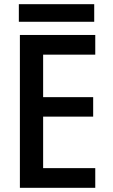

<svg xmlns="http://www.w3.org/2000/svg" viewBox="-20 -897 540 917"><path d="M75 0V-730H435V-636H186V-433H425V-340H186V-94H435V0ZM70 -793V-877H430V-793Z"/></svg>

Font: M PLUS Code Latin Medium
Style: Regular
Weight: 500
Designer: Coji Morishita
Foundry: UNDERFOREST DESIGN
Version: Version 1.002; ttfautohint (v1.8.3)